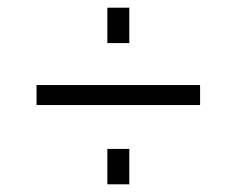

<svg xmlns="http://www.w3.org/2000/svg" viewBox="-20 -597 615 499"><path d="M316 -210V-118H259V-210ZM316 -577V-485H259V-577ZM75 -376H500V-324H75Z"/></svg>

Font: Pathway Extreme 28pt Light
Style: Regular
Weight: 300
Designer: Eduardo Rodriguez Tunni
Foundry: Eduardo Rodriguez Tunni
Version: Version 1.001;gftools[0.9.26]